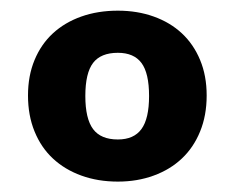

<svg xmlns="http://www.w3.org/2000/svg" viewBox="-20 -755 440 360"><path d="M201 -735Q237.5 -735 268.2 -724Q299 -713 321 -692.5Q343 -672 355.2 -642.5Q367.5 -613 367.5 -576Q367.5 -538.5 355.2 -508.5Q343 -478.5 321 -457.8Q299 -437 268.2 -425.8Q237.5 -414.5 201 -414.5Q163.5 -414.5 132.5 -425.8Q101.5 -437 79.2 -457.8Q57 -478.5 44.8 -508.5Q32.5 -538.5 32.5 -576Q32.5 -613 44.8 -642.5Q57 -672 79.2 -692.5Q101.5 -713 132.5 -724Q163.5 -735 201 -735ZM201 -493.5Q231 -493.5 245.2 -513Q259.5 -532.5 259.5 -575Q259.5 -618 245.2 -637Q231 -656 201 -656Q169 -656 154.5 -637Q140 -618 140 -575Q140 -532.5 154.5 -513Q169 -493.5 201 -493.5Z"/></svg>

Font: Lato Heavy
Style: Regular
Weight: 800
Designer: Lukasz Dziedzic
Foundry: tyPoland Lukasz Dziedzic
Version: Version 2.007; 2014-02-27